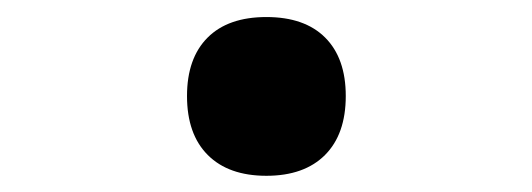

<svg xmlns="http://www.w3.org/2000/svg" viewBox="-20 -394 640 231"><path d="M205 -278.5Q205 -324 229.8 -348.8Q254.5 -373.5 300.5 -373.5Q346.5 -373.5 371.2 -348.8Q396 -324 396 -278.5Q396 -232.5 371 -207.5Q346 -182.5 300.5 -182.5Q255 -182.5 230 -207.5Q205 -232.5 205 -278.5Z"/></svg>

Font: JuliaMono Medium
Style: Regular
Weight: 500
Monospace: yes
Designer: cormullion
Foundry: corm
Version: Version 0.054; ttfautohint (v1.8.4)